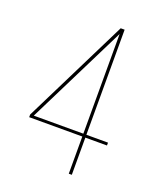

<svg xmlns="http://www.w3.org/2000/svg" viewBox="-137 -832 781 922"><g transform="rotate(20 253.0 -371.0)"><path d="M324.5 0V-190H53V-203.5L320 -741.5H340V-204.5H450.5V-190H340V0ZM68 -198 61.5 -204.5H324.5V-722L328 -721Z"/></g></svg>

Font: Epilogue Thin
Style: Regular
Weight: 250
Designer: Tyler Finck
Foundry: Etcetera Type Co
Version: Version 2.111